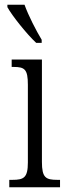

<svg xmlns="http://www.w3.org/2000/svg" viewBox="-20 -786 281 806"><path d="M132 -606H155V-619C132 -657 99 -721 83 -766H11V-756C30 -721 93 -642 132 -606ZM19 0H232V-31H221C172 -31 156 -40 156 -106V-536H29V-505H37C84 -505 97 -495 97 -430V-104C97 -40 80 -31 32 -31H19Z"/></svg>

Font: Noto Serif Lao ExtraCondensed Light
Style: Regular
Weight: 300
Width: 2
Designer: Monotype Design Team
Foundry: Monotype Imaging Inc.
Version: Version 2.003